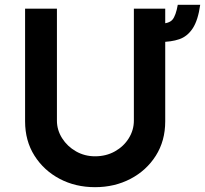

<svg xmlns="http://www.w3.org/2000/svg" viewBox="-20 -768 850 796"><path d="M216 -268Q216 -229 237.5 -195Q259 -161 295 -140.5Q331 -120 374 -120Q420 -120 456.5 -140.5Q493 -161 514 -195Q535 -229 535 -268V-732H665V-265Q665 -184 626 -122.5Q587 -61 521 -26.5Q455 8 374 8Q293 8 227.5 -26.5Q162 -61 123 -122.5Q84 -184 84 -265V-732H216ZM644 -670Q681 -670 695 -686.5Q709 -703 717 -748H810Q801 -684 779 -650.5Q757 -617 723.5 -605.5Q690 -594 644 -594Z"/></svg>

Font: Reem Kufi Fun SemiBold
Style: Regular
Weight: 600
Designer: Khaled Hosny
Version: Version 1.005